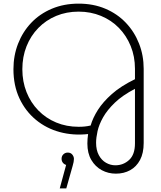

<svg xmlns="http://www.w3.org/2000/svg" viewBox="-20 -733 889 1057"><path d="M618 223Q576 223 540.5 204Q505 185 483 148Q461 111 461 57Q461 45 462 31.5Q463 18 465 5Q383 14 309 -6Q235 -26 177.5 -73.5Q120 -121 87 -191.5Q54 -262 54 -352Q54 -427 79.5 -492.5Q105 -558 152 -607.5Q199 -657 265.5 -685Q332 -713 413 -713Q494 -713 560 -685Q626 -657 673 -607.5Q720 -558 745.5 -493Q771 -428 771 -354V54Q771 110 751 147.5Q731 185 696.5 204Q662 223 618 223ZM615 177Q659 177 691 147.5Q723 118 723 56V-244Q654 -208 612 -167.5Q570 -127 547.5 -87Q525 -47 517 -11Q509 25 509 53Q509 93 524 121Q539 149 563.5 163Q588 177 615 177ZM413 -35Q431 -35 446 -36.5Q461 -38 479 -42Q491 -84 519 -128Q547 -172 596 -215.5Q645 -259 723 -297V-354Q723 -422 699.5 -479.5Q676 -537 634.5 -579.5Q593 -622 536 -645.5Q479 -669 413 -669Q346 -669 289.5 -645.5Q233 -622 191 -579Q149 -536 126 -478Q103 -420 103 -352Q103 -284 126 -226Q149 -168 191 -125Q233 -82 289.5 -58.5Q346 -35 413 -35ZM309 304 344 175Q332 171 325.5 162Q319 153 319 141Q319 126 329 116.5Q339 107 353 107Q369 107 378 118Q387 129 387 142Q387 157 380 180L345 304Z"/></svg>

Font: MuseoModerno Thin ExtraLight
Style: Regular
Weight: 250
Version: Version 1.002